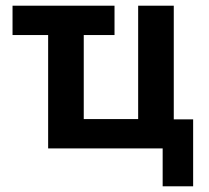

<svg xmlns="http://www.w3.org/2000/svg" viewBox="-20 -521 733 674"><path d="M551 133V0H149V-398H24V-501H382V-398H274V-103H465V-501H590V-102H658V133Z"/></svg>

Font: Nunito Sans 7pt Condensed
Style: Bold
Weight: 700
Width: 3
Designer: Vernon Adams
Foundry: Vernon Adams
Version: Version 3.101;gftools[0.9.27]